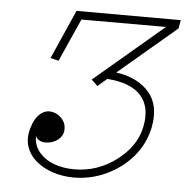

<svg xmlns="http://www.w3.org/2000/svg" viewBox="-47 -637 694 697"><g transform="rotate(5 300.0 -288.0)"><path d="M97.2 -126Q96.2 -90.8 118.2 -65.4Q140.1 -40 173.6 -28.3Q207 -16.6 246.1 -16.6Q329.6 -16.6 398.2 -67.9Q466.8 -119.1 481.9 -189.9Q497.6 -263.2 460.9 -305.4Q424.3 -347.7 336.9 -354L303.2 -325.2L280.8 -346.7L532.7 -560.5H224.6L154.8 -404.3L125 -411.6L204.1 -590.3L584 -589.8L578.6 -559.1L367.2 -379.9Q446.3 -369.1 487.8 -320.8Q529.3 -272.5 512.2 -189.9Q499.5 -130.9 460 -84.7Q420.4 -38.6 362.8 -12.2Q307.6 13.2 246.1 13.2Q207 13.2 171.4 1.7Q135.7 -9.8 109.9 -31.2Q84 -52.7 73.5 -83.3Q63 -113.8 74.2 -152.3Q84 -185.1 100.6 -201.4Q117.2 -217.8 136.7 -218.3Q162.1 -217.8 180.2 -200.4Q198.2 -183.1 198.2 -159.7Q198.2 -135.3 179.2 -120.1Q160.2 -105 134.3 -104.5Q120.6 -104 110.1 -110.4Q99.6 -116.7 97.2 -126Z"/></g></svg>

Font: Compagnon Light Italic
Style: Regular
Weight: 400
Italic angle: -12°
Designer: Valentin Papon
Foundry: Velvetyne Type Foundry
Version: Version 1.000;PS 001.000;hotconv 1.0.88;makeotf.lib2.5.64775